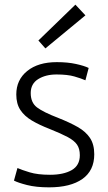

<svg xmlns="http://www.w3.org/2000/svg" viewBox="-20 -795 466 825"><path d="M191 10Q135 10 96 0Q57 -10 40 -19L55 -73Q73 -65 107.5 -54.5Q142 -44 195 -44Q253 -44 288 -64Q323 -84 323 -128Q323 -156 311 -173.5Q299 -191 271 -206Q243 -221 193 -241Q149 -258 117 -277Q85 -296 67.5 -322.5Q50 -349 50 -389Q50 -452 97 -490Q144 -528 224 -528Q271 -528 307 -520Q343 -512 361 -503L347 -450Q329 -458 299.5 -466.5Q270 -475 223 -475Q176 -475 144 -455Q112 -435 112 -395Q112 -354 139 -333.5Q166 -313 231 -288Q279 -269 313.5 -249.5Q348 -230 366.5 -202.5Q385 -175 385 -132Q385 -62 334 -26Q283 10 191 10ZM175 -587 145 -621 304 -775 347 -729Z"/></svg>

Font: Ubuntu Sans Light
Style: Regular
Weight: 300
Designer: Dalton Maag Ltd
Foundry: Dalton Maag Ltd
Version: Version 1.006; ttfautohint (v1.8.4.7-5d5b)